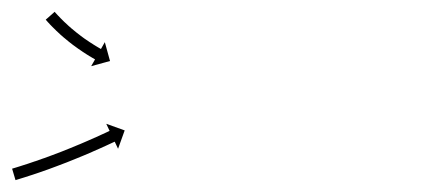

<svg xmlns="http://www.w3.org/2000/svg" viewBox="-23 -292 732 322"><path d="M-0.8 -9.7C-1.5 -9.5 -2.1 -9.3 -2.7 -9.1L3 10.1C3.7 9.9 4.3 9.7 4.9 9.5L4.9 9.5L4.9 9.5C6.7 8.9 8.5 8.4 10.4 7.8L10.4 7.8L10.4 7.8C13.2 7 16 6.1 18.8 5.2L18.8 5.2L18.8 5.2C22.4 4 26 2.9 29.6 1.7L29.7 1.7L29.7 1.7C34 0.3 38.2 -1.2 42.5 -2.6C42.5 -2.6 42.5 -2.6 42.5 -2.6C42.5 -2.6 42.5 -2.6 42.5 -2.6C47.2 -4.3 52 -5.9 56.7 -7.6C56.7 -7.6 56.7 -7.6 56.7 -7.6C56.7 -7.6 56.8 -7.6 56.8 -7.6C61.8 -9.4 66.8 -11.3 71.9 -13.2C71.9 -13.2 71.9 -13.2 71.9 -13.2C71.9 -13.2 71.9 -13.2 71.9 -13.2C77.1 -15.1 82.3 -17.1 87.4 -19.1C87.4 -19.1 87.4 -19.1 87.4 -19.1C87.5 -19.1 87.5 -19.1 87.5 -19.1C92.6 -21.1 97.8 -23.2 102.9 -25.3C102.9 -25.3 102.9 -25.3 102.9 -25.3C102.9 -25.3 102.9 -25.3 102.9 -25.3C107.9 -27.3 112.8 -29.3 117.8 -31.4L117.8 -31.4L117.8 -31.4C122.4 -33.4 127.1 -35.4 131.7 -37.3L131.7 -37.3L131.7 -37.4C135.8 -39.1 139.9 -41 144 -42.8L144 -42.8L144 -42.8C147.5 -44.3 151 -45.9 154.4 -47.5L154.4 -47.5L154.4 -47.5C157.1 -48.7 159.8 -49.9 162.4 -51.2L162.4 -51.2L162.4 -51.2C164.1 -52 165.8 -52.8 167.6 -53.6C168.2 -53.8 168.8 -54.1 169.4 -54.4L175 -42.5L186.1 -73.3L155.2 -84.4L160.8 -72.5C160.2 -72.2 159.6 -71.9 159.1 -71.7C157.4 -70.9 155.7 -70.1 154 -69.3L154 -69.3L154 -69.3C151.4 -68.1 148.7 -66.9 146.1 -65.7L146.1 -65.7L146.1 -65.7C142.7 -64.1 139.3 -62.6 135.9 -61L135.9 -61.1L135.9 -61.1C131.8 -59.3 127.8 -57.5 123.7 -55.7L123.7 -55.7L123.7 -55.7C119.2 -53.7 114.6 -51.8 110 -49.8L110.1 -49.9L110.1 -49.9C105.2 -47.8 100.3 -45.8 95.4 -43.8C95.4 -43.8 95.4 -43.8 95.4 -43.8C95.4 -43.8 95.4 -43.8 95.4 -43.8C90.3 -41.8 85.2 -39.7 80.2 -37.7C80.2 -37.7 80.2 -37.7 80.2 -37.7C80.2 -37.7 80.2 -37.7 80.2 -37.7C75.1 -35.8 70 -33.8 64.9 -31.9C64.9 -31.9 64.9 -31.9 64.9 -31.9C64.9 -31.9 64.9 -31.9 64.9 -31.9C59.9 -30.1 55 -28.2 50 -26.4C50 -26.4 50 -26.4 50 -26.4C50 -26.5 50 -26.5 50 -26.5C45.3 -24.8 40.7 -23.2 36 -21.5C36 -21.5 36 -21.5 36 -21.5C36 -21.5 36 -21.6 36 -21.6C31.8 -20.1 27.6 -18.7 23.4 -17.3L23.4 -17.3L23.4 -17.3C19.9 -16.2 16.3 -15 12.7 -13.9L12.7 -13.9L12.8 -13.9C10 -13 7.2 -12.1 4.5 -11.3L4.5 -11.3L4.5 -11.3C2.7 -10.7 0.9 -10.2 -0.8 -9.7L-0.8 -9.7ZM69.5 -271.3C69.2 -271.6 69 -271.9 68.7 -272.2L53.7 -259C53.9 -258.7 54.2 -258.4 54.4 -258.1L54.5 -258.1L54.5 -258.1C55.2 -257.2 56 -256.4 56.7 -255.6L56.7 -255.6L56.7 -255.5C57.9 -254.2 59.1 -253 60.3 -251.7C60.3 -251.7 60.3 -251.7 60.3 -251.7C60.3 -251.7 60.3 -251.6 60.3 -251.6C61.9 -250 63.4 -248.4 65 -246.8C65 -246.8 65 -246.7 65 -246.7C65.1 -246.7 65.1 -246.7 65.1 -246.7C66.9 -244.8 68.8 -242.9 70.8 -241.1C70.8 -241.1 70.8 -241.1 70.8 -241C70.8 -241 70.8 -241 70.8 -241C73 -238.9 75.2 -236.9 77.4 -234.9C77.4 -234.9 77.4 -234.9 77.4 -234.9C77.4 -234.9 77.4 -234.8 77.4 -234.8C79.8 -232.7 82.2 -230.6 84.6 -228.5C84.6 -228.5 84.6 -228.5 84.6 -228.5C84.7 -228.5 84.7 -228.5 84.7 -228.5C87.2 -226.4 89.7 -224.3 92.3 -222.2C92.3 -222.2 92.3 -222.2 92.3 -222.2C92.3 -222.2 92.4 -222.1 92.4 -222.1C94.9 -220.1 97.5 -218.1 100.1 -216.1C100.1 -216.1 100.2 -216.1 100.2 -216.1C100.2 -216.1 100.2 -216.1 100.2 -216.1C102.8 -214.2 105.3 -212.3 107.9 -210.5C107.9 -210.5 107.9 -210.4 108 -210.4C108 -210.4 108 -210.4 108 -210.4C110.4 -208.7 112.9 -207 115.4 -205.4C115.4 -205.4 115.4 -205.4 115.4 -205.3C115.4 -205.3 115.4 -205.3 115.4 -205.3C117.6 -203.9 119.9 -202.4 122.1 -201C122.1 -201 122.1 -201 122.2 -201C122.2 -200.9 122.2 -200.9 122.2 -200.9C124.1 -199.7 126 -198.6 127.9 -197.4C127.9 -197.4 127.9 -197.4 127.9 -197.4C128 -197.4 128 -197.4 128 -197.4C129.5 -196.5 130.9 -195.6 132.4 -194.7L132.5 -194.7L132.5 -194.7C133.4 -194.1 134.4 -193.6 135.4 -193L135.4 -193L135.4 -193C135.7 -192.8 136.1 -192.6 136.4 -192.4L129.9 -181L161.5 -189.7L152.8 -221.3L146.3 -209.8C145.9 -210 145.6 -210.2 145.3 -210.4L145.3 -210.4L145.3 -210.4C144.4 -210.9 143.4 -211.5 142.5 -212L142.5 -212L142.5 -212C141.1 -212.8 139.7 -213.7 138.3 -214.5C138.3 -214.5 138.3 -214.5 138.3 -214.5C138.3 -214.5 138.3 -214.5 138.3 -214.5C136.5 -215.6 134.6 -216.7 132.8 -217.9C132.8 -217.9 132.8 -217.9 132.8 -217.9C132.8 -217.9 132.9 -217.9 132.9 -217.9C130.7 -219.2 128.6 -220.6 126.4 -222C126.4 -222 126.4 -222 126.5 -222C126.5 -222 126.5 -222 126.5 -222C124.1 -223.6 121.8 -225.2 119.4 -226.8C119.4 -226.8 119.5 -226.8 119.5 -226.8C119.5 -226.8 119.5 -226.7 119.5 -226.7C117 -228.5 114.6 -230.3 112.1 -232.1C112.1 -232.1 112.2 -232.1 112.2 -232.1C112.2 -232.1 112.2 -232.1 112.2 -232.1C109.7 -234 107.2 -235.9 104.8 -237.8C104.8 -237.8 104.8 -237.8 104.8 -237.8C104.8 -237.8 104.8 -237.8 104.8 -237.8C102.4 -239.7 100 -241.7 97.6 -243.8C97.6 -243.8 97.6 -243.7 97.6 -243.7C97.6 -243.7 97.6 -243.7 97.6 -243.7C95.3 -245.7 93.1 -247.7 90.8 -249.7C90.8 -249.7 90.8 -249.7 90.8 -249.7C90.8 -249.7 90.9 -249.7 90.9 -249.7C88.8 -251.6 86.7 -253.5 84.6 -255.5C84.6 -255.5 84.6 -255.5 84.7 -255.4C84.7 -255.4 84.7 -255.4 84.7 -255.4C82.9 -257.2 81.1 -259 79.3 -260.8C79.3 -260.8 79.3 -260.8 79.3 -260.8C79.3 -260.7 79.3 -260.7 79.3 -260.7C77.8 -262.3 76.3 -263.8 74.9 -265.4C74.9 -265.4 74.9 -265.4 74.9 -265.4C74.9 -265.3 74.9 -265.3 74.9 -265.3C73.8 -266.5 72.7 -267.8 71.5 -269L71.6 -269L71.6 -268.9C70.9 -269.7 70.1 -270.5 69.4 -271.3L69.4 -271.3Z"/></svg>

Font: FRB American Cursive Just Arrows Extralight
Style: Italic
Weight: 200
Italic angle: -25°
Version: Version 2.0;Modular Font Editor K font №1